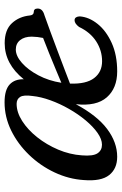

<svg xmlns="http://www.w3.org/2000/svg" viewBox="130 -640 521 820"><g transform="rotate(-90 390.0 -230.5)"><path d="M729.5 -149.5Q726.5 -110 697.2 -73.5Q668 -37 616.2 -13.5Q564.5 10 494.5 10Q423 10 384 -34.2Q345 -78.5 354.5 -166.5Q306 -76 248.8 -33Q191.5 10 130 10Q79 10 51.8 -24.2Q24.5 -58.5 30.5 -132.5Q34.5 -196.5 63 -257.2Q91.5 -318 138 -366.2Q184.5 -414.5 242.2 -442.8Q300 -471 362.5 -471Q415.5 -471 438.8 -449.2Q462 -427.5 461 -389Q526.5 -470.5 615 -470.5Q672 -470.5 700.5 -439.5Q729 -408.5 733.5 -362.5Q735.5 -347 747 -346.5Q763 -346.5 763 -330Q763.5 -308.5 734 -300.5Q705.5 -290.5 664.8 -275.5Q624 -260.5 580.8 -244.2Q537.5 -228 500.5 -213.8Q463.5 -199.5 442.5 -191.5Q440 -122.5 466 -88.5Q492 -54.5 538 -54.5Q583.5 -54.5 622.5 -79.5Q661.5 -104.5 684.5 -153Q699 -172 713 -172Q721.5 -172 725.5 -165.5Q729.5 -159 729.5 -149.5ZM588 -423Q560.5 -423 530.8 -396.8Q501 -370.5 477.8 -326.5Q454.5 -282.5 446 -228.5Q468.5 -238 502.2 -252Q536 -266 572.2 -280.8Q608.5 -295.5 637.5 -306.5Q642.5 -329.5 643 -355Q643 -386 628.2 -404.5Q613.5 -423 588 -423ZM136 -141Q132 -93 144.8 -74Q157.5 -55 181.5 -55Q205 -55 232 -74Q259 -93 285.5 -124.8Q312 -156.5 334.2 -195.5Q356.5 -234.5 371.2 -275.2Q386 -316 389.5 -351.5Q395 -389.5 385.5 -404.5Q376 -419.5 356 -419.5Q320 -419.5 282.8 -395.8Q245.5 -372 213.5 -331.8Q181.5 -291.5 160.5 -242Q139.5 -192.5 136 -141Z"/></g></svg>

Font: Fraunces 9pt S050
Style: Italic
Weight: 400
Italic angle: -16°
Version: Version 1.000; ttfautohint (v1.8.3)